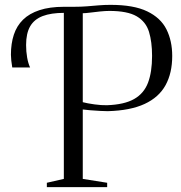

<svg xmlns="http://www.w3.org/2000/svg" viewBox="-20 -771 744 791"><path d="M173 0V-18L243 -34V-723.5L239 -733L243 -743H284Q314 -743 338.5 -745Q363 -747 386.5 -749Q410 -751 435.5 -751Q531 -751 586.5 -724.2Q642 -697.5 665.8 -650Q689.5 -602.5 689.5 -540.5Q689.5 -470 662 -420Q634.5 -370 575.8 -342.8Q517 -315.5 424 -313Q414.5 -313 393.5 -314Q372.5 -315 351.5 -316.8Q330.5 -318.5 321 -320V-34L421.5 -18V0ZM420.5 -337.5Q492 -340 532.5 -363Q573 -386 589.8 -430.2Q606.5 -474.5 606.5 -540.5Q606.5 -598.5 593.8 -640Q581 -681.5 543.2 -703.8Q505.5 -726 430.5 -726Q414.5 -726 392.8 -723.8Q371 -721.5 351.2 -719Q331.5 -716.5 321 -716.5V-350Q340 -345 369 -341Q398 -337 420.5 -337.5ZM30.5 -493Q28 -507 26.5 -521.5Q25 -536 25 -545.5Q25 -591.5 37 -628Q49 -664.5 75 -690Q101 -715.5 142.8 -729.2Q184.5 -743 243.5 -743L248.5 -730.5L243.5 -718Q190.5 -718 155.8 -704.8Q121 -691.5 104.2 -662.5Q87.5 -633.5 87.5 -585.5Q87.5 -558.5 91.8 -534.2Q96 -510 104 -493Z"/></svg>

Font: Merriweather 144pt Light
Style: Regular
Weight: 300
Version: Version 2.100